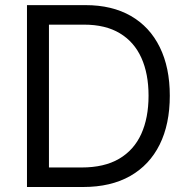

<svg xmlns="http://www.w3.org/2000/svg" viewBox="-20 -748 759 768"><path d="M312.5 0H137.7V-78.1H306.6Q397 -78.1 456.3 -112.8Q515.6 -147.5 544.9 -211.9Q574.2 -276.4 574.2 -365.2Q574.2 -453.1 545.4 -516.8Q516.6 -580.6 459.2 -615Q401.9 -649.4 316.4 -649.4H133.8V-727.5H322.3Q428.2 -727.5 503.7 -684.1Q579.1 -640.6 619.1 -559.3Q659.2 -478 659.2 -365.2Q659.2 -251.5 618.7 -169.7Q578.1 -87.9 500.7 -43.9Q423.3 0 312.5 0ZM175.8 -727.5V0H87.9V-727.5Z"/></svg>

Font: Inter V
Style: Weight 400 Optical size 14.0
Weight: 400
Designer: Rasmus Andersson
Foundry: rsms
Version: Version 4.000;git-4fc901f